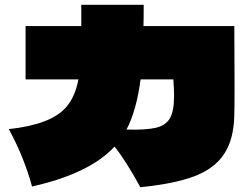

<svg xmlns="http://www.w3.org/2000/svg" viewBox="-20 -776 1040 803"><path d="M960 -667 961 -419Q961 -336 960 -295Q958 -193 917 -131.5Q876 -70 792 -38.5Q708 -7 567 7Q505 -106 459 -163Q355 -50 114 4Q81 -118 17 -236Q192 -255 255 -326Q294 -369 308 -444H87V-667H320V-756H581Q581 -696 580 -667ZM708 -375Q708 -405 705 -444H568Q551 -314 509 -234Q593 -232 633.5 -242Q674 -252 691 -282Q708 -312 708 -375Z"/></svg>

Font: Mantou Sans
Style: Regular
Weight: 400
Designer: Mant0u / artakana
Foundry: Mant0u / artakana
Version: Version 1.001;October 22, 2023;FontCreator 14.0.0.2901 64-bi